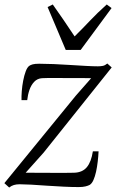

<svg xmlns="http://www.w3.org/2000/svg" viewBox="-20 -826 519 857"><path d="M387 -477Q375.5 -477.5 351.5 -477.5Q327.5 -477.5 298.2 -477.5Q269 -477.5 241 -477.8Q213 -478 192.8 -477.8Q172.5 -477.5 167.5 -477Q146.5 -475.5 132.8 -461Q119 -446.5 111.5 -424.8Q104 -403 101.5 -379H76Q75.5 -396 77.2 -419.2Q79 -442.5 83.5 -466Q88 -489.5 94.8 -507.5Q101.5 -525.5 110.5 -532Q116 -536 126 -538.8Q136 -541.5 155 -541.5Q183.5 -541.5 219.8 -540Q256 -538.5 293.2 -536Q330.5 -533.5 363.2 -531.8Q396 -530 417 -530Q429.5 -530 439.2 -532Q449 -534 459 -542.5L478.5 -525L174.5 -144.5L94.5 -55Q114.5 -55 147.2 -54.8Q180 -54.5 214.5 -54.5Q249 -54.5 275.8 -54.5Q302.5 -54.5 310.5 -55Q348 -56 367.8 -80Q387.5 -104 394.5 -150.5H420Q419 -128.5 416.2 -104.8Q413.5 -81 408.8 -59.5Q404 -38 397 -22.2Q390 -6.5 380 -0.5Q373.5 3 361.5 6Q349.5 9 331 9Q301.5 9 264.2 7.2Q227 5.5 189 2.8Q151 0 119.2 -1.8Q87.5 -3.5 68 -3.5Q53 -3.5 42 -0.2Q31 3 21 11L-0.5 -8.5L318 -398.5ZM273.5 -603 192.5 -794.5 215.5 -806Q238.5 -773.5 262.8 -738.2Q287 -703 313 -663.5Q348 -698 381.2 -733.2Q414.5 -768.5 456.5 -806L478 -790L340 -603Z"/></svg>

Font: Merriweather 72pt Light
Style: Italic
Weight: 300
Italic angle: -7.8°
Version: Version 2.101